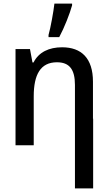

<svg xmlns="http://www.w3.org/2000/svg" viewBox="-20 -814 603 1076"><path d="M252 -618V-606H312C341 -660 371 -737 384 -784V-794H285C280 -750 264 -660 252 -618ZM67 0H169V-274C169 -396 207 -465 299 -465C369 -465 400 -425 400 -338V-149V242H502V-149H501V-356C501 -488 436 -549 328 -549C255 -549 197 -522 168 -464H162L148 -539H67Z"/></svg>

Font: Noto Sans Mono SemiCondensed Medium
Style: Regular
Weight: 500
Width: 4
Designer: Monotype Design Team
Foundry: Monotype Imaging Inc.
Version: Version 2.014